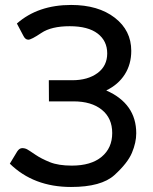

<svg xmlns="http://www.w3.org/2000/svg" viewBox="-20 -745 616 772"><path d="M407.2 -381.3Q527.8 -328.1 527.8 -209Q527.8 -171.9 510.5 -130.6Q493.2 -89.4 440.4 -41.3Q387.7 6.8 265.6 6.8Q115.2 6.8 19.5 -86.9L49.3 -136.2Q58.1 -149.4 69.3 -149.4Q80.6 -149.4 89.6 -144.3Q98.6 -139.2 122.3 -123Q146 -106.9 180.4 -93Q214.8 -79.1 268.6 -79.1Q346.2 -79.1 388.7 -114.5Q431.2 -149.9 431.2 -210Q431.2 -270 389.4 -303.7Q347.7 -337.4 275.4 -337.4H176.8L176.3 -422.4H270.5Q333 -422.4 372.1 -451.2Q411.1 -480 411.1 -530.3Q411.1 -580.6 372.6 -610.1Q334 -639.6 260.3 -639.6Q186.5 -639.6 146.2 -612.5Q106 -585.4 93.8 -585.4Q81.5 -585.4 73.7 -601.6L47.9 -650.4Q132.8 -725.1 266.1 -725.1Q375 -725.1 441.4 -673.8Q507.8 -622.6 507.8 -540.5Q507.8 -486.8 481.7 -445.8Q455.6 -404.8 407.2 -381.3Z"/></svg>

Font: Lato-Medium
Style: Regular
Weight: 500
Designer: Lukasz Dziedzic
Foundry: tyPoland Lukasz Dziedzic
Version: Version 2.006; 2014-01-15